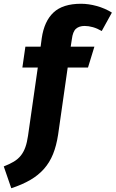

<svg xmlns="http://www.w3.org/2000/svg" viewBox="-100 -779 615 1021"><path d="M101 -420H19L35 -531H116L122 -576Q135 -666 184.5 -712.5Q234 -759 331 -759Q371 -759 414.5 -747Q458 -735 495 -712L441 -614Q417 -628 394 -634.5Q371 -641 350 -641Q321 -641 304 -626Q287 -611 282 -570L276 -531H402L368 -420H260L209 -63Q200 -4 182 40.5Q164 85 134 119Q104 153 61 178Q18 203 -40 222L-80 106Q-49 94 -26.5 80.5Q-4 67 11 48Q26 29 35 3.5Q44 -22 49 -57Z"/></svg>

Font: Szlgxwxxxixliatcpuztgldltzi
Style: Regular
Weight: 700
Italic angle: -8°
Designer: Carrois Corporate & Edenspiekermann
Foundry: Carrois Corporate GbR & Edenspiekermann AG
Version: Version 2.001